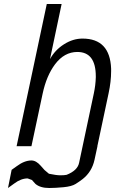

<svg xmlns="http://www.w3.org/2000/svg" viewBox="-20 -731 576 960"><path d="M459 -349.1Q459 -471.2 366.7 -471.2Q301.3 -471.2 254.9 -409.2Q212.4 -352.1 193.4 -263.7L137.2 0H63L213.9 -710.9H288.1L230 -435.5Q254.9 -481 299.8 -509.5Q344.7 -538.1 392.6 -538.1Q529.8 -538.1 535.6 -387.7V-374.5Q535.6 -323.2 522.9 -264.2L466.8 0H467.3L452.6 67.9Q439.5 127.9 393.6 164.1Q377.9 176.3 358.2 188.7Q338.4 201.2 297.4 205.1Q256.3 209 226.1 209Q181.2 209 157.2 188.5Q152.3 184.1 139.6 168.9L118.2 161.1Q85 161.1 51.3 186.5Q33.7 199.2 20 209L38.1 118.2Q46.4 112.8 63.5 100.1Q102.1 71.3 137.2 71.3Q160.6 71.3 183.6 97.7L202.6 119.1L224.6 137.7Q261.7 145.5 281.7 145.5Q301.8 145.5 313 143.1Q367.7 121.6 375.5 83L449.2 -264.2Q458 -305.7 459 -344.7Z"/></svg>

Font: Tuffy
Style: Italic
Weight: 400
Italic angle: -12°
Designer: Thatcher Ulrich, Karoly Barta and Michael Everson
Version: Version 001.271